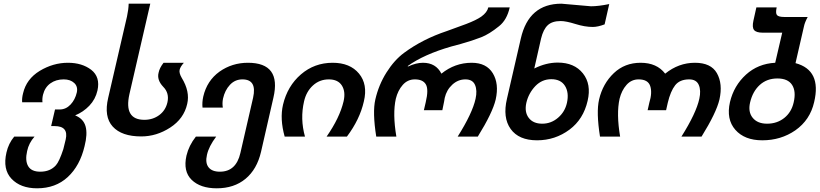

<svg xmlns="http://www.w3.org/2000/svg" viewBox="-20 -760 4439 1040"><path d="M127 58Q115 110 132.5 140Q150 170 198 170Q252 170 283 135Q301 115 323 48Q327 35 336 -5Q352 -77 276 -77H257L278 -167H303Q337 -167 362 -193.5Q387 -220 396 -259Q403 -291 382 -310.5Q361 -330 325 -330Q283 -330 253 -308.5Q223 -287 213 -247Q208 -226 210 -206H100Q98 -228 105 -255Q123 -332 195 -376Q268 -420 348 -420Q424 -420 474 -382Q524 -343 508 -270Q497 -222 464 -187.5Q431 -153 387 -135Q432 -117 443.5 -75.5Q455 -34 438 32Q413 138 347 199Q281 260 181 260Q91 260 42 208Q-6 157 15 66Q26 17 57 -20H167Q136 15 127 58Z M762 -111Q808 -111 842.5 -136.5Q877 -162 887 -206Q898 -256 864 -290Q829 -327 839 -366Q844 -392 866 -420H976Q957 -399 953 -382Q949 -365 964 -339Q1010 -264 994 -197Q976 -117 902 -69Q828 -21 745 -21Q639 -21 590.5 -74.5Q542 -128 566 -230L668 -671Q676 -708 677 -740H794L681 -250Q650 -111 762 -111Z M1293 -330Q1253 -330 1225.5 -300.5Q1198 -271 1188 -226Q1183 -201 1187 -177H1077Q1074 -205 1081 -237Q1101 -323 1169 -372Q1237 -420 1323 -420Q1505 -420 1461 -231L1394 62Q1372 157 1310 208.5Q1248 260 1154 260Q1065 260 1018 214Q971 168 990 83Q1003 28 1041 -20H1151Q1111 33 1101 79Q1091 122 1109.5 146Q1128 170 1171 170Q1259 170 1282 69L1351 -231Q1373 -330 1293 -330Z M1782 -420Q1876 -420 1924.5 -361.5Q1973 -303 1951 -211Q1929 -113 1859 -20H1749Q1820 -122 1841 -211Q1853 -263 1832 -296.5Q1811 -330 1761 -330Q1711 -330 1675 -297Q1639 -264 1627 -211Q1605 -116 1632 -20H1522Q1495 -116 1513 -193Q1537 -294 1610 -357Q1683 -420 1782 -420Z M2556 -225Q2566 -270 2553 -300Q2540 -330 2501 -330Q2461 -330 2430 -301.5Q2399 -273 2389 -230Q2389 -225 2376 -163H2276L2286 -206Q2303 -277 2286 -304Q2270 -330 2227 -330Q2188 -330 2161.5 -300Q2135 -270 2124 -225Q2106 -144 2127 -20H2018Q1997 -152 2013 -221Q2031 -300 2073.5 -367.5Q2116 -435 2169 -474Q2269 -548 2401 -592Q2425 -600 2505 -630Q2560 -651 2587 -670Q2619 -693 2625 -720H2741Q2726 -652 2683 -618Q2630 -575 2586 -558Q2540 -540 2476 -522L2424 -508Q2275 -465 2188 -402L2191 -400Q2234 -420 2271 -420Q2341 -420 2371 -361Q2444 -420 2535 -420Q2615 -420 2649.5 -363Q2684 -306 2665 -221Q2648 -149 2568 -20H2459Q2539 -147 2556 -225Z M2889 0Q2790 0 2746 -61.5Q2702 -123 2726 -225L2801 -551Q2844 -740 3021 -740L3181 -726Q3222 -726 3280 -738L3255 -628Q3218 -614 3191 -614Q3148 -614 3097 -630Q3046 -646 3017 -646Q2971 -646 2947 -623.5Q2923 -601 2911 -552L2874 -389Q2938 -421 3001 -421Q3091 -421 3137.5 -362.5Q3184 -304 3163 -214Q3140 -114 3065 -58Q2987 0 2889 0ZM2917 -90Q2965 -90 3002.5 -122Q3040 -154 3051 -203Q3063 -258 3040.5 -294.5Q3018 -331 2966 -331Q2916 -331 2880 -294Q2843 -255 2831 -203Q2820 -153 2844 -121.5Q2868 -90 2917 -90Z M3439 -330Q3400 -330 3373.5 -300Q3347 -270 3336 -225Q3318 -144 3339 -20H3230Q3209 -152 3225 -221Q3245 -307 3305 -364Q3364 -420 3450 -420Q3538 -420 3583 -361Q3656 -420 3744 -420Q3831 -420 3863 -364Q3896 -306 3877 -221Q3860 -149 3780 -20H3671Q3751 -147 3768 -225Q3778 -270 3765 -300Q3752 -330 3713 -330Q3662 -330 3637 -298Q3612 -266 3597 -203L3588 -163H3488L3497 -203Q3514 -258 3502 -294Q3490 -330 3439 -330Z M4187 -720Q4180 -689 4188.5 -678.5Q4197 -668 4229 -668H4355Q4339 -638 4335 -618L4289 -418Q4431 -380 4390 -207Q4368 -110 4288 -54Q4210 0 4109 0Q4013 0 3963 -57Q3913 -114 3934 -207Q3955 -296 4021 -356Q4086 -415 4179 -420L4217 -583H4112Q4076 -583 4064.5 -597.5Q4053 -612 4061 -648L4077 -720ZM4135 -90Q4189 -90 4228 -121Q4267 -152 4279 -205Q4293 -265 4270.5 -300Q4248 -335 4191 -335Q4134 -335 4095.5 -300Q4057 -265 4043 -205Q4031 -154 4057 -122Q4083 -90 4135 -90Z"/></svg>

Font: Miedinger
Style: Bold-Italic
Weight: 700
Italic angle: -13°
Version: Version 001.000